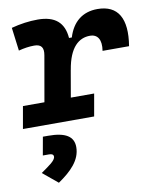

<svg xmlns="http://www.w3.org/2000/svg" viewBox="-105 -596 782 962"><g transform="rotate(-10 286.0 -115.0)"><path d="M-14.6 0H347.7L367.7 -113.3H249L272.9 -251V-249.5C291.5 -363.8 341.3 -401.9 397 -401.9C436.5 -401.9 455.1 -371.6 446.3 -316.4H581.1C604 -455.1 561 -527.3 457 -527.3C379.9 -527.3 329.1 -484.4 306.2 -409.2H292C286.1 -487.8 241.2 -527.3 153.3 -527.3C108.9 -527.3 64.5 -521 18.6 -508.8L33.7 -390.6C61.5 -397.9 87.9 -401.9 113.3 -401.9C149.4 -401.9 162.1 -383.3 155.3 -345.2L114.7 -113.3H5.4ZM116.2 296.4C180.7 252 232.9 202.6 232.9 135.3C232.9 80.6 191.4 55.2 104 55.2H77.1L60.5 147.9H92.3C107.4 147.9 114.7 152.8 114.7 163.1C114.7 183.1 80.6 204.6 40 233.4Z"/></g></svg>

Font: Cascadia Mono PL
Style: Bold Italic
Weight: 700
Italic angle: -10°
Monospace: yes
Designer: Aaron Bell
Foundry: Saja Typeworks
Version: Version 2404.023